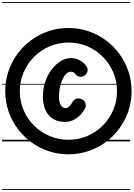

<svg xmlns="http://www.w3.org/2000/svg" viewBox="-25 -1349 1276 1832"><path d="M628.5 123.5Q528.5 123.5 438.2 93Q348 62.5 272.5 7.2Q197 -48 141.5 -123.5Q86 -199 55.5 -289Q25 -379 25 -478.5Q25 -578.5 55.5 -668.8Q86 -759 141.5 -834.5Q197 -910 272.5 -965.5Q348 -1021 438.2 -1051.5Q528.5 -1082 628.5 -1082Q728 -1082 818 -1051.5Q908 -1021 983.5 -965.5Q1059 -910 1114.2 -834.5Q1169.5 -759 1200 -668.8Q1230.5 -578.5 1230.5 -478.5Q1230.5 -379 1200 -289Q1169.5 -199 1114.2 -123.5Q1059 -48 983.5 7.2Q908 62.5 818 93Q728 123.5 628.5 123.5ZM629.5 -15.5Q725 -15.5 808.8 -51.5Q892.5 -87.5 956 -151.2Q1019.5 -215 1055.5 -299Q1091.5 -383 1091.5 -478.5Q1091.5 -574 1055.8 -658.2Q1020 -742.5 956.8 -806.5Q893.5 -870.5 809.5 -906.8Q725.5 -943 629.5 -943Q532 -943 447.5 -906.5Q363 -870 299.2 -805.8Q235.5 -741.5 199.8 -657.5Q164 -573.5 164 -478.5Q164 -382 200 -298Q236 -214 300 -150.5Q364 -87 448.5 -51.2Q533 -15.5 629.5 -15.5ZM593 -186Q538.5 -186 497 -206.2Q455.5 -226.5 428.5 -265Q401.5 -303.5 390.8 -358.5Q380 -413.5 387.5 -482.5Q395 -547.5 420.2 -604Q445.5 -660.5 482.2 -703.2Q519 -746 562.2 -770.2Q605.5 -794.5 649 -794.5Q702 -794.5 740.8 -771.2Q779.5 -748 802.5 -712.5Q815.5 -694 809.2 -667.8Q803 -641.5 778 -625.5Q753.5 -611 729 -618.5Q704.5 -626 690.5 -646.5Q685 -654.5 675.8 -659.5Q666.5 -664.5 648 -664.5Q629.5 -664.5 611.8 -649.2Q594 -634 579.2 -607.2Q564.5 -580.5 554.2 -545.5Q544 -510.5 540 -471Q535 -423.5 541 -389Q547 -354.5 562.2 -336Q577.5 -317.5 599.5 -317.5Q617 -317.5 633.8 -331.8Q650.5 -346 667.5 -377Q680 -400.5 706 -407.5Q732 -414.5 758.5 -400.5Q783 -388 790.8 -361.8Q798.5 -335.5 785.5 -312Q767 -279 739.2 -250.2Q711.5 -221.5 675 -203.8Q638.5 -186 593 -186ZM628.5 123.5Q528.5 123.5 438.2 93Q348 62.5 272.5 7.2Q197 -48 141.5 -123.5Q86 -199 55.5 -289Q25 -379 25 -478.5Q25 -578.5 55.5 -668.8Q86 -759 141.5 -834.5Q197 -910 272.5 -965.5Q348 -1021 438.2 -1051.5Q528.5 -1082 628.5 -1082Q728 -1082 818 -1051.5Q908 -1021 983.5 -965.5Q1059 -910 1114.2 -834.5Q1169.5 -759 1200 -668.8Q1230.5 -578.5 1230.5 -478.5Q1230.5 -379 1200 -289Q1169.5 -199 1114.2 -123.5Q1059 -48 983.5 7.2Q908 62.5 818 93Q728 123.5 628.5 123.5ZM629.5 -15.5Q725 -15.5 808.8 -51.5Q892.5 -87.5 956 -151.2Q1019.5 -215 1055.5 -299Q1091.5 -383 1091.5 -478.5Q1091.5 -574 1055.8 -658.2Q1020 -742.5 956.8 -806.5Q893.5 -870.5 809.5 -906.8Q725.5 -943 629.5 -943Q532 -943 447.5 -906.5Q363 -870 299.2 -805.8Q235.5 -741.5 199.8 -657.5Q164 -573.5 164 -478.5Q164 -382 200 -298Q236 -214 300 -150.5Q364 -87 448.5 -51.2Q533 -15.5 629.5 -15.5ZM593 -186Q538.5 -186 497 -206.2Q455.5 -226.5 428.5 -265Q401.5 -303.5 390.8 -358.5Q380 -413.5 387.5 -482.5Q395 -547.5 420.2 -604Q445.5 -660.5 482.2 -703.2Q519 -746 562.2 -770.2Q605.5 -794.5 649 -794.5Q702 -794.5 740.8 -771.2Q779.5 -748 802.5 -712.5Q815.5 -694 809.2 -667.8Q803 -641.5 778 -625.5Q753.5 -611 729 -618.5Q704.5 -626 690.5 -646.5Q685 -654.5 675.8 -659.5Q666.5 -664.5 648 -664.5Q629.5 -664.5 611.8 -649.2Q594 -634 579.2 -607.2Q564.5 -580.5 554.2 -545.5Q544 -510.5 540 -471Q535 -423.5 541 -389Q547 -354.5 562.2 -336Q577.5 -317.5 599.5 -317.5Q617 -317.5 633.8 -331.8Q650.5 -346 667.5 -377Q680 -400.5 706 -407.5Q732 -414.5 758.5 -400.5Q783 -388 790.8 -361.8Q798.5 -335.5 785.5 -312Q767 -279 739.2 -250.2Q711.5 -221.5 675 -203.8Q638.5 -186 593 -186ZM-5 455H1217V463H-5ZM-5 -16H1217V0H-5ZM-5 -549H1217V-541H-5ZM-5 -1329H1217V-1321H-5Z"/></svg>

Font: Edu SA Dotted Guide
Style: Regular
Weight: 400
Designer: Tina and Corey Anderson, Eben Sorkin, Mirko Velimirovic
Foundry: Google for Education
Version: Version 2.000